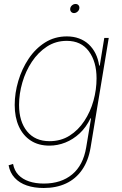

<svg xmlns="http://www.w3.org/2000/svg" viewBox="-20 -734 617 969"><path d="M200.7 214.8Q152.8 214.8 115.5 202.1Q78.1 189.5 54.2 163.6Q30.3 137.7 23.4 100.1L45.9 93.3Q52.2 127 73 148.7Q93.8 170.4 126.5 181.4Q159.2 192.4 201.2 192.4Q288.6 192.4 344.2 146.2Q399.9 100.1 415 9.8L439.5 -136.7H436.5Q415 -91.8 382.1 -61Q349.1 -30.3 309.8 -14.6Q270.5 1 229.5 1Q174.3 1 135.3 -24.4Q96.2 -49.8 75.2 -95.9Q54.2 -142.1 54.2 -204.1Q54.2 -264.2 72.3 -325.2Q90.3 -386.2 124.3 -437.3Q158.2 -488.3 207 -519.3Q255.9 -550.3 317.4 -550.3Q351.1 -550.3 378.9 -540Q406.7 -529.8 427.7 -510.3Q448.7 -490.7 462.2 -463.6Q475.6 -436.5 480.5 -402.8H483.4L506.3 -542.5H528.8L437 11.7Q425.8 78.1 394 123.5Q362.3 168.9 313.2 191.9Q264.2 214.8 200.7 214.8ZM230 -21.5Q287.1 -21.5 331.1 -49.3Q375 -77.1 405.5 -123.3Q436 -169.4 451.7 -225.6Q467.3 -281.7 467.3 -338.4Q467.3 -422.4 428.5 -475.1Q389.6 -527.8 316.9 -527.8Q261.2 -527.8 216.8 -498.8Q172.4 -469.7 140.9 -422.4Q109.4 -375 92.8 -317.6Q76.2 -260.3 76.2 -204.6Q76.2 -120.6 116.7 -71Q157.2 -21.5 230 -21.5ZM353.5 -668Q344.2 -668 338.6 -674.8Q333 -681.6 334.5 -691.4Q335.9 -700.7 343.8 -707.3Q351.6 -713.9 361.3 -713.9Q371.1 -713.9 376.5 -707.3Q381.8 -700.7 380.4 -691.4Q378.9 -681.6 370.8 -674.8Q362.8 -668 353.5 -668Z"/></svg>

Font: Inter 16pt Thin
Style: Italic
Weight: 250
Italic angle: -9.3988°
Version: Version 4.001;git-66647c0bb